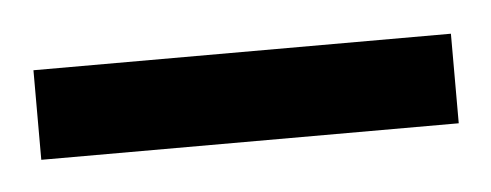

<svg xmlns="http://www.w3.org/2000/svg" viewBox="-38 -717 322 126"><g transform="rotate(-5 123.5 -653.5)"><path d="M-14 -624V-683H261V-624Z"/></g></svg>

Font: Titillium Web
Style: Regular
Weight: 400
Version: Version 1.001;PS 57.000;hotconv 1.0.70;makeotf.lib2.5.55311